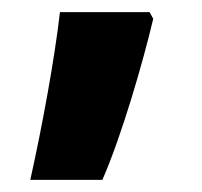

<svg xmlns="http://www.w3.org/2000/svg" viewBox="-20 -160 334 317"><path d="M233 -129 227 -140H79C70 -62 50 47 30 137H149C181 64 216 -57 233 -129Z"/></svg>

Font: Noto Sans Thai Looped UI Narrow ExtraBold
Style: Regular
Weight: 800
Width: 4
Designer: Cadson Demak Team
Foundry: Cadson Demak Co., Ltd.
Version: Version 1.000